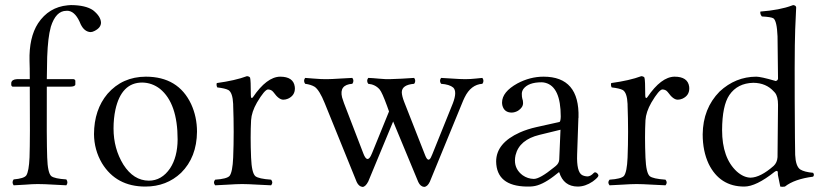

<svg xmlns="http://www.w3.org/2000/svg" viewBox="-20 -718 3211 749"><path d="M95.2 -480Q92.8 -571.8 128.4 -627Q170.4 -690.4 244.1 -697.3Q251 -697.8 256.8 -698.2Q314 -697.8 342.8 -678.2Q373 -654.3 374 -629.9Q374 -609.9 348.6 -597.2Q340.3 -592.8 333 -592.8Q309.1 -594.2 294.9 -623Q276.4 -669.9 249 -675.3Q244.1 -676.3 238.8 -675.8Q197.8 -675.8 178.2 -613.3Q177.7 -611.8 177.7 -610.8Q167 -573.2 164.1 -496.1Q163.1 -465.8 162.6 -409.2H267.1Q273.4 -407.7 273.9 -402.8V-388.2Q272.5 -379.9 252.9 -379.9H162.6Q161.6 -169.9 164.1 -104Q166 -43 180.2 -30.8Q192.9 -21 238.8 -18.1Q247.1 -6.3 238.8 4.9Q221.2 4.4 190.9 2.4Q151.9 0 127 0Q106.9 0 78.1 2.4Q50.8 4.4 33.2 4.9Q24.9 -6.8 33.2 -18.1Q73.7 -21.5 82.5 -33.7Q92.8 -49.3 95.2 -104Q97.7 -173.8 96.2 -379.9H28.8Q24.4 -381.8 23.9 -386.2V-395Q26.4 -408.2 45.9 -409.2H96.2Q96.2 -457 95.2 -480Z M346.7 -194.8Q347.2 -290 399.4 -352.1Q457.5 -418.5 548.8 -418.9Q675.3 -418.9 725.6 -312Q748.5 -262.2 748.5 -204.1Q747.6 -104.5 686.5 -43.9Q629.9 9.8 546.9 9.8Q433.6 9.8 377.9 -81.1Q347.2 -133.3 346.7 -194.8ZM534.7 -396Q453.6 -396 430.2 -290Q422.9 -255.9 422.9 -216.8Q422.9 -138.2 461.4 -75.7Q501 -13.7 560.5 -13.2Q610.8 -13.2 643.6 -61.5Q672.4 -105.5 672.9 -173.8Q672.9 -314.9 604.5 -371.1Q573.2 -395.5 534.7 -396Z M889.6 -312Q887.7 -356.4 871.1 -366.7Q858.4 -373.5 827.6 -377Q823.2 -385.3 825.7 -394Q897.5 -403.8 943.4 -420.9Q953.1 -419.9 955.6 -415Q958.5 -404.8 958.5 -348.1Q958.5 -335 962.9 -335.4Q965.3 -337.4 966.8 -338.9Q1020.5 -418 1072.8 -418.9Q1124.5 -418.9 1129.9 -379.9Q1130.4 -376 1130.4 -373Q1130.4 -345.2 1103.5 -333Q1094.2 -329.1 1085.4 -329.1Q1067.9 -329.1 1048.3 -356.4Q1046.4 -359.4 1045.4 -359.9Q1038.1 -368.7 1025.4 -369.1Q1012.2 -368.2 982.4 -317.9Q961.4 -281.2 959.5 -249Q956.1 -186 959.5 -103Q961.9 -43.5 976.1 -30.8Q988.8 -20.5 1037.6 -17.1Q1046.9 -5.9 1037.6 4.9Q1019.5 4.4 986.3 2.4Q945.8 0 924.8 0Q903.8 0 867.7 2.4Q836.9 4.4 819.3 4.9Q810.1 -6.3 819.3 -17.1Q864.7 -20 875.5 -31.7Q887.2 -46.9 889.6 -103Q893.6 -202.1 889.6 -308.1Q889.6 -310.5 889.6 -312Z M1354.5 -391.1Q1302.2 -387.7 1314.5 -337.9Q1317.4 -327.6 1321.8 -315.9L1397.5 -119.1Q1411.6 -82 1426.3 -109.4Q1429.2 -114.7 1431.6 -121.1L1497.6 -283.2L1489.7 -305.2Q1470.7 -357.4 1460.9 -369.1Q1443.8 -388.7 1416.5 -391.1Q1408.2 -402.8 1416.5 -414.1Q1433.1 -413.6 1459 -411.1Q1484.9 -408.7 1499.5 -409.2Q1513.2 -409.2 1547.4 -411.1Q1579.6 -413.1 1595.7 -414.1Q1604 -402.3 1595.7 -391.1Q1547.4 -387.2 1547.4 -357.9Q1547.9 -343.3 1556.6 -320.8L1638.7 -111.8Q1649.9 -83.5 1660.6 -103Q1663.6 -108.4 1666.5 -116.2L1746.6 -314.9Q1764.2 -360.8 1748 -376.5Q1733.4 -388.7 1700.7 -391.1Q1692.4 -402.8 1700.7 -414.1Q1716.3 -413.6 1742.2 -411.6Q1774.9 -409.2 1794.9 -409.2Q1814.9 -409.2 1836.9 -411.6Q1852.1 -413.6 1861.8 -414.1Q1870.1 -402.3 1861.8 -391.1Q1816.9 -388.2 1792.5 -337.9Q1787.6 -328.1 1780.8 -311L1656.7 -8.8Q1647.5 10.3 1634.8 11.2Q1620.1 9.8 1611.8 -7.8L1513.7 -244.1L1416.5 -9.8Q1405.8 10.7 1394.5 11.2Q1379.9 9.8 1371.6 -7.8L1246.6 -315.9Q1226.1 -366.7 1207.5 -379.4Q1192.9 -388.2 1170.4 -391.1Q1162.1 -402.8 1170.4 -414.1Q1180.2 -413.6 1202.1 -411.6Q1236.8 -408.7 1254.9 -409.2Q1272 -409.2 1308.1 -411.6Q1339.4 -413.6 1354.5 -414.1Q1362.8 -402.8 1354.5 -391.1Z M2166.5 -211.9 2084.5 -191.9Q2005.9 -172.9 1991.2 -112.8Q1988.8 -102.1 1988.8 -91.8Q1988.8 -56.6 2019 -34.2Q2038.6 -20.5 2062.5 -20Q2085.9 -20 2140.6 -64.5Q2146 -68.8 2148.4 -70.8Q2160.6 -81.1 2161.6 -95.2ZM2161.6 -45.9H2159.7L2140.6 -30.8Q2093.8 4.9 2059.1 8.8Q2047.9 10.3 2034.7 9.8Q1917 7.8 1915.5 -87.9Q1915.5 -159.7 2007.8 -201.2Q2037.6 -214.4 2072.8 -222.2L2162.6 -242.2Q2167 -244.6 2167.5 -263.2Q2167.5 -379.4 2107.4 -395Q2099.6 -397 2092.8 -397Q2041 -397 2021.5 -370.6Q2015.6 -361.3 2015.6 -352.1Q2015.6 -339.4 2017.6 -333Q2020.5 -326.2 2020.5 -315.9Q2020.5 -298.8 2001 -286.1Q1989.3 -279.3 1976.6 -278.8Q1947.3 -278.8 1939.9 -306.2Q1938.5 -312.5 1938.5 -317.9Q1938.5 -359.4 1998.5 -392.6Q2047.9 -418.9 2100.6 -418.9Q2241.2 -418.9 2236.8 -259.3Q2236.8 -257.3 2236.3 -256.8L2231.4 -115.2Q2229 -47.9 2250.5 -35.2Q2259.8 -30.3 2271.5 -29.8Q2283.7 -29.8 2295.9 -43Q2299.3 -45.4 2300.3 -45.9Q2308.1 -45.9 2313.5 -37.1Q2314.5 -34.7 2314.5 -33.2Q2314.5 -26.4 2292 -9.8Q2263.2 9.8 2233.4 9.8Q2178.7 9.3 2161.6 -45.9Z M2428.2 -312Q2426.3 -356.4 2409.7 -366.7Q2397 -373.5 2366.2 -377Q2361.8 -385.3 2364.3 -394Q2436 -403.8 2481.9 -420.9Q2491.7 -419.9 2494.1 -415Q2497.1 -404.8 2497.1 -348.1Q2497.1 -335 2501.5 -335.4Q2503.9 -337.4 2505.4 -338.9Q2559.1 -418 2611.3 -418.9Q2663.1 -418.9 2668.5 -379.9Q2668.9 -376 2668.9 -373Q2668.9 -345.2 2642.1 -333Q2632.8 -329.1 2624 -329.1Q2606.4 -329.1 2586.9 -356.4Q2585 -359.4 2584 -359.9Q2576.7 -368.7 2564 -369.1Q2550.8 -368.2 2521 -317.9Q2500 -281.2 2498 -249Q2494.6 -186 2498 -103Q2500.5 -43.5 2514.6 -30.8Q2527.3 -20.5 2576.2 -17.1Q2585.4 -5.9 2576.2 4.9Q2558.1 4.4 2524.9 2.4Q2484.4 0 2463.4 0Q2442.4 0 2406.2 2.4Q2375.5 4.4 2357.9 4.9Q2348.6 -6.3 2357.9 -17.1Q2403.3 -20 2414.1 -31.7Q2425.8 -46.9 2428.2 -103Q2432.1 -202.1 2428.2 -308.1Q2428.2 -310.5 2428.2 -312Z M3013.2 -107.9Q3013.2 -107.9 3015.1 -309.1Q3015.1 -341.3 3003.4 -356Q3001 -358.9 2999 -360.8Q2968.8 -394.5 2918.9 -395Q2856.9 -393.6 2825.2 -347.2Q2797.4 -306.2 2796.9 -210.9Q2796.9 -101.6 2854.5 -48.8Q2880.9 -25.4 2908.2 -24.9Q2946.8 -25.9 2998 -70.8Q3011.7 -83.5 3013.2 -105Q3013.2 -106.9 3013.2 -107.9ZM3002 -47.9Q2929.7 9.8 2883.3 9.8Q2788.1 9.8 2744.6 -78.6Q2721.2 -128.4 2721.2 -193.8Q2722.2 -294.9 2787.1 -360.8Q2849.1 -418.5 2930.2 -418.9Q2947.8 -418.9 3003.4 -402.8Q3005.4 -402.3 3005.9 -401.9Q3014.2 -403.8 3015.1 -411.1Q3015.1 -412.1 3013.2 -576.2Q3010.7 -636.7 2997.1 -646.5Q2988.3 -651.9 2952.1 -653.8Q2944.3 -663.1 2946.3 -672.9Q3022.5 -678.7 3070.3 -696.8Q3072.8 -697.8 3074.2 -698.2Q3085.4 -696.8 3085.9 -689Q3085.9 -689 3082 -601.1Q3082 -599.6 3082 -599.1Q3078.6 -513.7 3081.1 -181.6Q3081.5 -128.9 3082 -113.8Q3084 -69.3 3101.6 -57.1Q3117.7 -46.9 3151.9 -43.9Q3158.2 -35.6 3151.9 -28.8Q3079.1 -19.5 3042 9.8Q3030.3 11.7 3023.9 9.8Q3023.9 9.8 3014.6 -35.6Q3014.2 -42.5 3014.2 -46.9Q3012.7 -55.2 3002 -47.9Z"/></svg>

Font: Linux Libertine Display O
Style: Regular
Weight: 400
Designer: Philipp H. Poll
Foundry: Philipp H. Poll
Version: Version 5.0.9